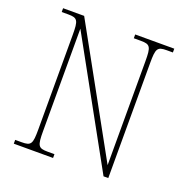

<svg xmlns="http://www.w3.org/2000/svg" viewBox="-128 -832 923 951"><g transform="rotate(20 334.0 -357.0)"><path d="M45 0H252V-20H216C166 -20 160 -31 160 -108V-648L518 0H543V-606C543 -683 549 -694 599 -694H631V-714H425V-694H462C512 -694 518 -683 518 -606V-59L156 -714H45V-694H79C129 -694 135 -683 135 -606V-108C135 -31 129 -20 79 -20H45Z"/></g></svg>

Font: Noto Serif Thai SemiCondensed Thin
Style: Regular
Weight: 100
Width: 4
Designer: Monotype Design Team
Foundry: Monotype Imaging Inc.
Version: Version 2.002